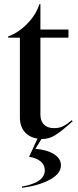

<svg xmlns="http://www.w3.org/2000/svg" viewBox="-20 -649 372 917"><path d="M178 15 149 62Q204 66 237.5 87Q271 108 271 140Q271 181 217.5 209.5Q164 238 85 248V242Q194 223 194 164Q194 139 174 122Q154 105 119 100L159 13Q120 7 97.5 -19.5Q75 -46 75 -89V-469H19V-475Q69 -493 111 -536.5Q153 -580 168 -629H173V-508H307V-469H173V-101Q173 -71 190 -54Q207 -37 239 -37Q263 -37 281 -46Q299 -55 323 -75L327 -70Q274 -22 244 -3.5Q214 15 181 15Z"/></svg>

Font: Nyght Serif
Style: Regular
Weight: 400
Designer: Maksym Kobuzan
Version: Version 0.410;July 4, 2025;FontCreator 15.0.0.2958 64-bit